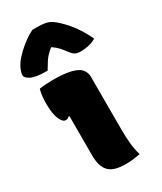

<svg xmlns="http://www.w3.org/2000/svg" viewBox="-219 -909 836 993"><g transform="rotate(-30 199.0 -412.5)"><path d="M96 -117V-352H90Q83 -343 70 -343Q51 -343 37.5 -376Q24 -409 24 -465Q24 -517 34 -551Q51 -554 72.5 -555.5Q94 -557 111 -557Q184 -557 223.5 -546.5Q263 -536 278.5 -517Q294 -498 294 -472V-163Q294 -116 297.5 -76.5Q301 -37 312 0Q290 4 270 6.5Q250 9 224 9Q154 9 125 -21Q96 -51 96 -117ZM153 -834H184Q219 -834 241.5 -827.5Q264 -821 292 -795Q363 -731 407 -635Q387 -623 363.5 -617.5Q340 -612 314 -612Q292 -612 279.5 -620Q267 -628 251 -650Q241 -664 228.5 -678Q216 -692 194 -707H191Q159 -681 143.5 -657Q128 -633 116 -612H110Q46 -612 18.5 -626Q-9 -640 -9 -656Q-9 -667 -3.5 -682.5Q2 -698 14 -717Q29 -739 53 -762Q77 -785 104 -804.5Q131 -824 153 -834Z"/></g></svg>

Font: Recursive Sn Csl St Blk
Style: Regular
Weight: 900
Version: Version 1.079;hotconv 1.0.112;makeotfexe 2.5.65598; ttfautoh